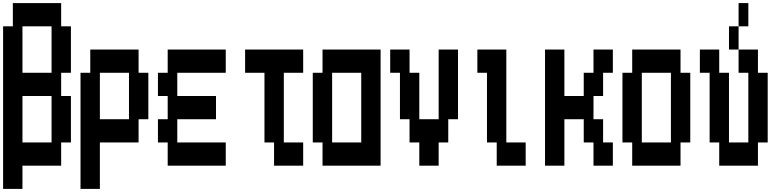

<svg xmlns="http://www.w3.org/2000/svg" viewBox="-20 -1050 5040 1240"><path d="M0 170V-880H63V-1030H375V-880H438V-580H375V-430H438V-130H375V20H125V170ZM125 -580H313V-880H125ZM125 -130H313V-430H125Z M500 170V-580H563V-730H875V-580H938V-280H875V-130H625V170ZM625 -280H813V-580H625Z M1063 20V-130H1000V-280H1063V-430H1000V-580H1063V-730H1438V-580H1125V-430H1375V-280H1125V-130H1438V20Z M1750 20V-130H1688V-580H1563V-730H1938V-580H1813V-130H1938V20Z M2063 20V-130H2000V-580H2063V-730H2438V20ZM2125 -130H2313V-580H2125Z M2688 20V-130H2625V-280H2563V-580H2500V-730H2625V-580H2688V-280H2813V-730H2938V-280H2875V-130H2813V20Z M3188 20V-130H3125V-580H3063V-730H3250V-130H3375V20Z M3500 20V-730H3625V-430H3750V-580H3813V-730H3938V-580H3875V-430H3813V-280H3875V-130H3938V20H3813V-130H3750V-280H3625V20Z M4063 20V-130H4000V-580H4063V-730H4375V-580H4438V-130H4375V20ZM4125 -130H4313V-580H4125Z M4813 -880H4750V-1030H4813ZM4750 -880V-730H4688V-880ZM4938 -580V-130H4875V20H4625V-130H4563V-580H4500V-730H4625V-580H4688V-130H4813V-580H4750V-730H4875V-580Z"/></svg>

Font: 2P VHS
Style: Regular
Weight: 400
Designer: CodeMan38
Foundry: CodeMan38
Version: Version 3.000